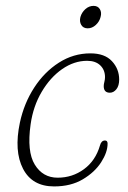

<svg xmlns="http://www.w3.org/2000/svg" viewBox="-20 -644 449 671"><path d="M284.5 -431.5Q239 -431.5 197.2 -402.5Q155.5 -373.5 125.8 -323.2Q96 -273 87 -209.5Q73.5 -114.5 101.5 -68.8Q129.5 -23 181.5 -23Q233 -23 273.5 -52.8Q314 -82.5 329.5 -136Q334 -153 347 -153Q356 -153 356 -142Q356 -112 333.5 -77Q311 -42 269.2 -17.2Q227.5 7.5 169 7.5Q92.5 7.5 60.5 -54.2Q28.5 -116 49.5 -215.5Q64 -283 99.5 -337.8Q135 -392.5 185.8 -425Q236.5 -457.5 296 -457.5Q346 -457.5 371.2 -430.2Q396.5 -403 396.5 -366Q396.5 -344.5 386.8 -332.2Q377 -320 364 -320Q342.5 -320 342.5 -343Q342.5 -349.5 344.8 -358Q347 -366.5 347 -374.5Q347 -399.5 330.5 -415.5Q314 -431.5 284.5 -431.5ZM286.5 -545Q271 -545 264 -556.8Q257 -568.5 261 -584.5Q265.5 -600.5 278.2 -612Q291 -623.5 307 -623.5Q322 -623.5 329 -612Q336 -600.5 331.5 -584.5Q327.5 -568.5 314.8 -556.8Q302 -545 286.5 -545Z"/></svg>

Font: Fraunces 9pt S100 Thin
Style: Italic
Weight: 100
Italic angle: -16°
Version: Version 1.000; ttfautohint (v1.8.3)